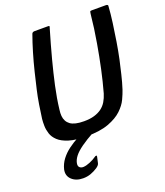

<svg xmlns="http://www.w3.org/2000/svg" viewBox="-161 -782 968 1124"><g transform="rotate(-20 322.5 -219.5)"><path d="M265 10Q198 10 156 -3Q114 -16 91.5 -37Q69 -58 61 -83Q53 -108 52.5 -132Q52 -156 54 -175Q59 -215 66.5 -261Q74 -307 83 -346Q94 -394 107.5 -449.5Q121 -505 137.5 -560.5Q154 -616 171 -663Q173 -668 177.5 -670.5Q182 -673 188 -673Q209 -673 229.5 -673Q250 -673 272 -673Q280 -673 280.5 -670.5Q281 -668 276 -653Q264 -613 252 -570Q240 -527 228 -482Q208 -406 192 -333Q176 -260 168 -191Q165 -170 166.5 -152.5Q168 -135 175.5 -121Q183 -107 196 -97.5Q209 -88 230 -83Q251 -78 281 -78Q318 -78 345 -86Q372 -94 391.5 -108.5Q411 -123 423.5 -144Q436 -165 444 -191Q463 -259 478.5 -331Q494 -403 507 -479Q515 -525 521 -568.5Q527 -612 531 -653Q533 -668 534.5 -670.5Q536 -673 545 -673Q567 -673 588.5 -673Q610 -673 632 -673Q639 -673 642.5 -670.5Q646 -668 645 -663Q642 -616 634.5 -561Q627 -506 618 -450.5Q609 -395 599 -348Q590 -308 579 -261.5Q568 -215 555 -175Q547 -151 532.5 -120Q518 -89 487 -59.5Q456 -30 402.5 -10Q349 10 265 10ZM162 234Q118 234 92 209.5Q66 185 74 147Q82 114 102.5 87Q123 60 152 38.5Q181 17 213 0Q223 -5 234 -8.5Q245 -12 257 -12H312Q318 -12 318 -8.5Q318 -5 311 0Q258 29 225.5 52.5Q193 76 177 96.5Q161 117 157 137Q153 156 162.5 164.5Q172 173 187 172Q204 171 227 161.5Q250 152 267 140Q273 135 278 135.5Q283 136 281 143L273 179Q272 186 266.5 192.5Q261 199 252 205Q232 218 210 226Q188 234 162 234Z"/></g></svg>

Font: Glory SemiBold
Style: Italic
Weight: 600
Italic angle: -12°
Designer: Robert Leuschke
Foundry: Robert Leuschke
Version: Version 1.011